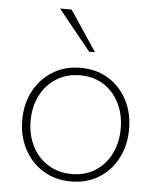

<svg xmlns="http://www.w3.org/2000/svg" viewBox="-53 -794 689 845"><g transform="rotate(5 291.0 -371.0)"><path d="M292 6Q222 6 168.5 -27Q115 -60 85 -117Q55 -174 55 -245Q55 -317 85 -373.5Q115 -430 168.5 -463Q222 -496 292 -496Q362 -496 415 -463Q468 -430 497.5 -373.5Q527 -317 527 -245Q527 -174 497.5 -117Q468 -60 415 -27Q362 6 292 6ZM292 -27Q352 -27 396.5 -55.5Q441 -84 465.5 -133.5Q490 -183 490 -245Q490 -307 465.5 -356.5Q441 -406 396.5 -434.5Q352 -463 292 -463Q233 -463 187.5 -434.5Q142 -406 117 -356.5Q92 -307 92 -245Q92 -183 117 -133.5Q142 -84 187.5 -55.5Q233 -27 292 -27ZM322 -570 178 -748H229L348 -570Z"/></g></svg>

Font: REM Thin
Style: Regular
Weight: 250
Designer: Octavio Pardo
Foundry: Ashler Design
Version: Version 1.005;gftools[0.9.28]